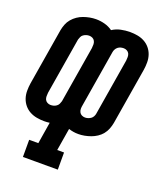

<svg xmlns="http://www.w3.org/2000/svg" viewBox="-149 -631 786 926"><g transform="rotate(20 244.5 -167.5)"><path d="M79 205V117H126L144 6Q137 7 130 7.5Q123 8 116 8Q97 8 77.5 4.5Q58 1 41.5 -8Q25 -17 13 -31.5Q1 -46 -5 -64Q-11 -82 -11 -102Q-11 -122 -8 -141L40 -431Q43 -447 49 -462.5Q55 -478 66 -491Q77 -504 91 -513.5Q105 -523 120.5 -528.5Q136 -534 152 -537Q168 -540 184 -540Q207 -540 229 -534Q251 -528 269 -515Q289 -528 312.5 -533Q336 -538 359 -538Q379 -538 398 -534.5Q417 -531 433.5 -522Q450 -513 462 -498.5Q474 -484 480 -466Q486 -448 486 -428Q486 -408 483 -389L435 -99Q432 -83 426 -67.5Q420 -52 409.5 -39Q399 -26 384.5 -16.5Q370 -7 354.5 -1.5Q339 4 323 7Q307 10 291 10Q279 10 266.5 8Q254 6 242 2L223 117H258V205ZM118 -76Q126 -76 133.5 -78Q141 -80 148 -85Q155 -90 158.5 -97.5Q162 -105 164 -112L212 -402Q213 -412 213 -421Q213 -430 209 -438Q205 -446 197 -450Q189 -454 180 -454Q172 -454 164.5 -451.5Q157 -449 150.5 -444.5Q144 -440 140.5 -432.5Q137 -425 135 -418L87 -128Q86 -119 86 -109.5Q86 -100 89.5 -92.5Q93 -85 101 -80.5Q109 -76 118 -76ZM295 -76Q303 -76 310.5 -78.5Q318 -81 324.5 -85.5Q331 -90 335 -97.5Q339 -105 340 -112L388 -402Q389 -411 389 -420.5Q389 -430 385.5 -437.5Q382 -445 374 -449.5Q366 -454 357 -454Q349 -454 341.5 -452Q334 -450 327.5 -445Q321 -440 317 -432.5Q313 -425 312 -418L264 -128Q262 -118 262 -109Q262 -100 266 -92Q270 -84 278 -80Q286 -76 295 -76Z"/></g></svg>

Font: Iosevka Slab Semibold
Style: Italic
Weight: 600
Italic angle: -9°
Monospace: yes
Designer: Belleve Invis
Foundry: Belleve Invis
Version: Version 11.1.1; ttfautohint (v1.8.3)